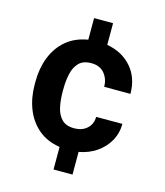

<svg xmlns="http://www.w3.org/2000/svg" viewBox="-113 -730 804 935"><g transform="rotate(15 288.5 -262.5)"><path d="M290 -100.1Q329.1 -100.1 354 -122.3Q378.9 -144.5 379.4 -181.6H511.7Q511.2 -133.3 489 -94.5Q466.8 -55.7 428.5 -29.5Q390.1 -3.4 340.8 5.4V119.6H245.1V5.9Q179.7 -4.4 136.2 -41.5Q92.8 -78.6 71 -134.3Q49.3 -189.9 49.3 -256.8V-271Q49.3 -337.9 71 -393.8Q92.8 -449.7 136.2 -486.8Q179.7 -523.9 245.1 -534.7V-643.6H340.8V-534.2Q417.5 -521 464.4 -468Q511.2 -415 511.7 -333H379.4Q378.9 -372.6 356 -400.4Q333 -428.2 289.6 -428.2Q248.5 -428.2 227.1 -406Q205.6 -383.8 197.8 -347.9Q189.9 -312 189.9 -271V-256.8Q189.9 -215.3 197.8 -179.7Q205.6 -144 227.1 -122.1Q248.5 -100.1 290 -100.1Z"/></g></svg>

Font: Vazirmatn FD
Style: Bold
Weight: 700
Designer: Saber Rastikerdar
Foundry: Saber Rastikerdar
Version: Version 33.001